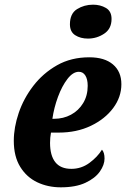

<svg xmlns="http://www.w3.org/2000/svg" viewBox="-20 -791 539 821"><path d="M240 10Q185 10 139.5 -11.5Q94 -33 66.5 -77.5Q39 -122 39 -189Q39 -246 60 -308Q81 -370 122.5 -424Q164 -478 224 -512Q284 -546 362 -546Q427 -546 463 -515.5Q499 -485 499 -431Q499 -376 464 -329Q429 -282 368.5 -253Q308 -224 231 -224H198Q194 -203 194 -180Q194 -126 216.5 -97.5Q239 -69 285 -69Q328 -69 362.5 -94.5Q397 -120 416 -151Q427 -139 427 -113Q427 -86 407 -57.5Q387 -29 345.5 -9.5Q304 10 240 10ZM211 -283Q251 -283 283.5 -300.5Q316 -318 335.5 -350Q355 -382 355 -424Q355 -452 345 -468Q335 -484 317 -484Q292 -484 268.5 -453.5Q245 -423 228 -377Q211 -331 204 -283ZM356 -626Q324 -626 301.5 -640.5Q279 -655 279 -687Q279 -733 309.5 -752Q340 -771 378 -771Q409 -771 433 -757Q457 -743 457 -710Q457 -668 425.5 -647Q394 -626 356 -626Z"/></svg>

Font: Noto Serif Condensed ExtraBold
Style: Italic
Weight: 800
Width: 3
Italic angle: -12°
Designer: Monotype Design Team
Foundry: Monotype Imaging Inc.
Version: Version 2.014; ttfautohint (v1.8.4.7-5d5b)